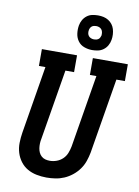

<svg xmlns="http://www.w3.org/2000/svg" viewBox="-105 -1058 823 1135"><g transform="rotate(10 306.5 -490.5)"><path d="M255 8Q225 8 195 2Q165 -4 140 -18.5Q115 -33 97.5 -56.5Q80 -80 71.5 -108Q63 -136 63.5 -166.5Q64 -197 69 -228L136 -634H97V-735H308V-634H256L186 -212Q183 -198 182.5 -183.5Q182 -169 184 -155.5Q186 -142 191.5 -130Q197 -118 207 -109Q217 -100 230 -96.5Q243 -93 257 -93Q278 -93 298.5 -100.5Q319 -108 334.5 -123Q350 -138 358 -158Q366 -178 370 -199L442 -634H403V-735H613V-634H562L487 -182Q482 -156 473 -130Q464 -104 447.5 -81Q431 -58 408.5 -40Q386 -22 360.5 -11Q335 0 308 4Q281 8 255 8ZM390 -781Q365 -781 342 -789.5Q319 -798 305 -817Q291 -836 287.5 -860.5Q284 -885 288 -910Q291 -928 300 -944Q309 -960 323.5 -971Q338 -982 355.5 -985.5Q373 -989 390 -989Q407 -989 423 -985.5Q439 -982 452.5 -973.5Q466 -965 475.5 -952.5Q485 -940 489.5 -925Q494 -910 495 -893Q496 -876 493 -860Q490 -842 481 -826Q472 -810 457 -799Q442 -788 424.5 -784.5Q407 -781 390 -781ZM390 -845Q397 -845 403.5 -846.5Q410 -848 416 -852Q422 -856 425 -862.5Q428 -869 430 -875Q431 -885 429.5 -894.5Q428 -904 422.5 -911Q417 -918 408.5 -921.5Q400 -925 390 -925Q384 -925 377 -923.5Q370 -922 364.5 -918Q359 -914 355.5 -907.5Q352 -901 351 -895Q349 -885 350.5 -875.5Q352 -866 357.5 -859Q363 -852 372 -848.5Q381 -845 390 -845Z"/></g></svg>

Font: Iosevka Slab Extended
Style: Bold Italic
Weight: 700
Width: 7
Italic angle: -9°
Monospace: yes
Designer: Belleve Invis
Foundry: Belleve Invis
Version: Version 11.1.0; ttfautohint (v1.8.3)